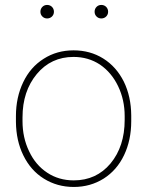

<svg xmlns="http://www.w3.org/2000/svg" viewBox="-20 -740 590 770"><path d="M43.9 -251C43.9 -251 43.9 -251 43.9 -251C44.4 -201.2 54.2 -156.2 73.7 -116.7C93.3 -76.7 120.6 -45.4 156.2 -23.4C191.4 -1.5 231.4 9.8 275.9 9.8C320.3 9.8 360.4 -1.5 396 -23.9C431.2 -46.4 458.5 -77.6 477.5 -117.7C496.6 -157.7 506.3 -203.1 506.3 -253.9C506.3 -253.9 506.3 -277.3 506.3 -277.3C506.3 -277.3 506.3 -277.3 506.3 -277.3C505.9 -327.6 496.1 -372.6 476.6 -412.6C456.5 -452.6 429.2 -483.4 394 -505.4C358.9 -527.3 319.3 -538.1 274.9 -538.1C274.9 -538.1 274.9 -538.1 274.9 -538.1C230.5 -538.1 190.4 -526.9 155.3 -504.4C119.6 -481.9 92.3 -450.7 73.2 -410.6C53.7 -370.1 43.9 -324.7 43.9 -274.4C43.9 -274.4 43.9 -251 43.9 -251ZM70.3 -269.5C70.3 -269.5 70.3 -269.5 70.3 -269.5C70.3 -339.4 89.4 -397 127.4 -442.9C165.5 -488.8 214.8 -511.7 274.9 -511.7C274.9 -511.7 274.9 -511.7 274.9 -511.7C314.5 -511.7 349.6 -501.5 380.9 -481C411.6 -460 436 -431.2 453.6 -394.5C471.2 -357.9 480 -317.9 480 -274.4C480 -274.4 480 -259.3 480 -259.3C480 -259.3 480 -259.3 480 -259.3C480 -188 460.9 -129.9 423.3 -84.5C385.3 -39.1 335.9 -16.6 275.9 -16.6C275.9 -16.6 275.9 -16.6 275.9 -16.6C235.8 -16.6 200.2 -26.9 169.4 -47.4C138.2 -67.9 113.8 -96.7 96.7 -133.3C79.1 -169.9 70.3 -210 70.3 -253.9C70.3 -253.9 70.3 -269.5 70.3 -269.5ZM142.1 -692.9C142.1 -685.5 144.5 -679.2 149.9 -673.8C155.3 -668.5 161.6 -666 168.9 -666C176.3 -666 183.1 -668.5 188.5 -673.8C193.8 -679.2 196.3 -685.5 196.3 -692.9C196.3 -700.2 193.8 -707 188.5 -712.4C183.1 -717.8 176.3 -720.2 168.9 -720.2C161.6 -720.2 155.3 -717.8 149.9 -712.4C144.5 -707 142.1 -700.2 142.1 -692.9C142.1 -692.9 142.1 -692.9 142.1 -692.9ZM359.4 -692.9C359.4 -685.5 361.8 -679.2 367.2 -673.8C372.6 -668.5 378.9 -666 386.2 -666C393.6 -666 400.4 -668.5 405.8 -673.8C411.1 -679.2 413.6 -685.5 413.6 -692.9C413.6 -700.2 411.1 -707 405.8 -712.4C400.4 -717.8 393.6 -720.2 386.2 -720.2C378.9 -720.2 372.6 -717.8 367.2 -712.4C361.8 -707 359.4 -700.2 359.4 -692.9C359.4 -692.9 359.4 -692.9 359.4 -692.9Z"/></svg>

Font: WOX
Style: Regular
Weight: 500
Designer: Google
Foundry: ""
Version: ""